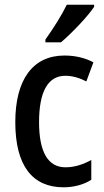

<svg xmlns="http://www.w3.org/2000/svg" viewBox="-20 -786 441 816"><path d="M380 -757V-766H264C242 -721 208 -667 173 -618V-606H239C283 -643 354 -717 380 -757ZM250 10C293 10 336 -1 368 -22V-106C333 -87 297 -75 258 -75C184 -75 146 -140 146 -267C146 -397 184 -464 258 -464C287 -464 318 -455 347 -440L377 -521C344 -539 302 -550 254 -550C119 -550 45 -447 45 -267C45 -80 119 10 250 10Z"/></svg>

Font: Noto Sans Thai Looped Condensed Medium
Style: Regular
Weight: 500
Width: 3
Designer: Sasikarn Vongin, Ben Mitchell
Foundry: The Fontpad Ltd
Version: Version 1.001